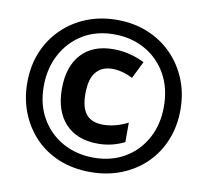

<svg xmlns="http://www.w3.org/2000/svg" viewBox="-81 -813 986 912"><g transform="rotate(10 412.5 -357.0)"><path d="M411 10Q327 10 259 -18Q191 -46 143 -96.5Q95 -147 69 -213.5Q43 -280 43 -357Q43 -439 71 -506Q99 -573 149.5 -622Q200 -671 267 -697.5Q334 -724 413 -724Q493 -724 560.5 -696.5Q628 -669 677.5 -619Q727 -569 754.5 -502Q782 -435 782 -355Q782 -275 754.5 -208Q727 -141 677.5 -92.5Q628 -44 560 -17Q492 10 411 10ZM415 -60Q500 -60 565 -98.5Q630 -137 666 -204Q702 -271 702 -356Q702 -446 664 -513Q626 -580 560 -617Q494 -654 411 -654Q324 -654 259.5 -614.5Q195 -575 159 -507Q123 -439 123 -354Q123 -265 161.5 -199Q200 -133 266 -96.5Q332 -60 415 -60ZM423 -129Q322 -129 266 -189Q210 -249 210 -357Q210 -464 265 -524Q320 -584 420 -584Q496 -584 570 -548L529 -465Q478 -491 430 -491Q380 -491 352 -457.5Q324 -424 324 -353Q324 -285 350.5 -253.5Q377 -222 432 -222Q461 -222 491.5 -230Q522 -238 551 -253V-159Q491 -129 423 -129Z"/></g></svg>

Font: Noto Sans ExtraCondensed ExtraBold
Style: Italic
Weight: 800
Width: 2
Italic angle: -12°
Designer: Monotype Design Team
Foundry: Monotype Imaging Inc.
Version: Version 2.013; ttfautohint (v1.8.4.7-5d5b)